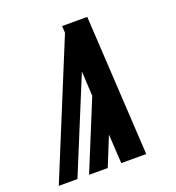

<svg xmlns="http://www.w3.org/2000/svg" viewBox="-133 -841 866 947"><g transform="rotate(-20 300.0 -367.5)"><path d="M473 0H342L333 -153L271 0H173L321 -361L314 -491L112 0H14L301 -699L299 -735H431Z"/></g></svg>

Font: Iosevka Aile Heavy Oblique
Style: Regular
Weight: 900
Italic angle: -9°
Designer: Belleve Invis
Foundry: Belleve Invis
Version: Version 31.1.0; ttfautohint (v1.8.4)